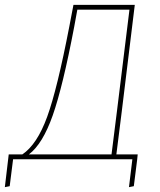

<svg xmlns="http://www.w3.org/2000/svg" viewBox="-31 -657 658 792"><path d="M-11 115 5 -20H61Q122 -61 163.5 -175Q205 -289 255 -548L272 -637H525L471 -195L449 -20H537L535 0L521 111L501 115L515 0H23L9 111ZM275 -546Q228 -299 186.5 -181Q145 -63 88 -20H429L451 -195L503 -617H288Z"/></svg>

Font: Alegreya Sans SC Thin
Style: Italic
Weight: 100
Italic angle: -7°
Designer: Juan Pablo del Peral
Foundry: Huerta Tipografica
Version: Version 2.007